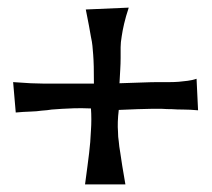

<svg xmlns="http://www.w3.org/2000/svg" viewBox="-20 -568 558 506"><path d="M206.1 -543 319.3 -547.9Q311.5 -524.4 307.1 -505.4Q302.7 -486.3 300.8 -472.7Q297.9 -456.1 297.9 -443.4V-415Q297.9 -401.4 296.9 -384.8Q295.9 -368.2 294.9 -348.6Q330.1 -349.6 355 -350.6Q379.9 -351.6 396.5 -351.6H427.7Q439.5 -351.6 451.2 -352.5Q461.9 -353.5 474.1 -355Q486.3 -356.4 498 -360.4L502 -277.3Q480.5 -279.3 463.4 -279.3Q446.3 -279.3 433.6 -280.3Q418.9 -280.3 407.2 -281.2H377.9Q363.3 -281.2 342.3 -280.3Q321.3 -279.3 293 -278.3Q291 -261.7 290.5 -247.1Q290 -232.4 291 -220.7Q291 -207 293 -195.3Q293.9 -182.6 296.9 -166Q298.8 -151.4 302.2 -130.9Q305.7 -110.4 310.5 -82H204.1Q208 -108.4 210.4 -129.4Q212.9 -150.4 214.8 -164.1Q216.8 -180.7 217.8 -193.4Q218.8 -209 219.7 -224.6Q220.7 -238.3 220.7 -253.4Q220.7 -268.6 219.7 -282.2Q195.3 -283.2 176.3 -282.7Q157.2 -282.2 143.6 -281.2Q127.9 -280.3 116.2 -279.3Q104.5 -277.3 89.8 -276.4Q77.1 -274.4 59.6 -273.9Q42 -273.4 21.5 -271.5L14.6 -351.6Q41 -349.6 61 -348.6Q81.1 -347.7 94.7 -347.7H121.1H150.4H227.5Q227.5 -373 227.1 -392.1Q226.6 -411.1 225.6 -423.8Q224.6 -438.5 223.6 -447.3Q222.7 -457 219.7 -470.7Q217.8 -482.4 214.4 -500.5Q210.9 -518.6 206.1 -543Z"/></svg>

Font: Irish Grover
Style: Regular
Weight: 400
Designer: Squid
Foundry: Font Diner, Inc DBA Sideshow
Version: Version 1.000